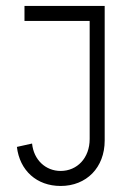

<svg xmlns="http://www.w3.org/2000/svg" viewBox="-20 -615 465 643"><path d="M330.6 -595.2H62V-544.9H280.3V-149.4C280.3 -85.9 238.3 -42.5 183.1 -42.5C132.8 -42.5 92.8 -79.6 87.4 -134.3L36.6 -123C45.9 -43.9 103 7.8 183.1 7.8C269.5 7.8 330.6 -53.7 330.6 -144.5Z"/></svg>

Font: Now Light
Style: Regular
Weight: 300
Designer: Alfredo Marco Pradil
Foundry: Alfredo Marco Pradil
Version: Version 1.200;hotconv 1.0.109;makeotfexe 2.5.65596